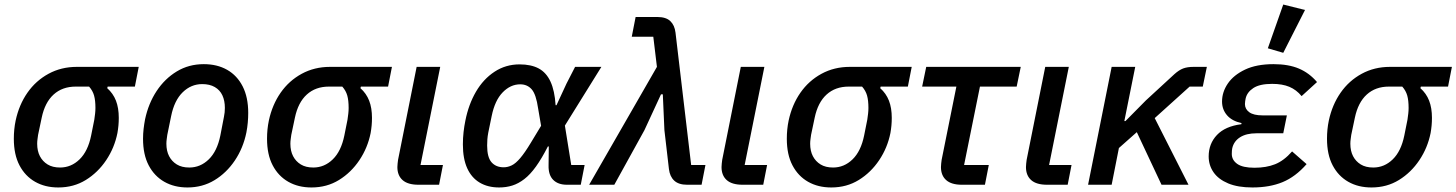

<svg xmlns="http://www.w3.org/2000/svg" viewBox="-20 -815 6425 847"><path d="M575 -433H455L453 -426Q479 -403 491.5 -371Q504 -339 504 -295Q504 -278 502.5 -261.5Q501 -245 498 -228Q485 -163 448.5 -108.5Q412 -54 358.5 -21Q305 12 237 12Q179 12 135 -13Q91 -38 66 -85.5Q41 -133 41 -203Q41 -224 43 -244Q45 -264 49 -283Q64 -353 101 -406Q138 -459 194 -489.5Q250 -520 319 -520H592ZM373 -433H314Q255 -433 216.5 -398Q178 -363 164 -296L148 -220Q147 -212 145.5 -201.5Q144 -191 144 -181Q144 -149 156 -126Q168 -103 190 -89.5Q212 -76 245 -76Q294 -76 331 -112Q368 -148 382 -217L396 -287Q398 -301 399.5 -313.5Q401 -326 401 -339Q401 -372 395 -393.5Q389 -415 373 -433Z M807 12Q749 12 705 -13Q661 -38 636 -85.5Q611 -133 611 -203Q611 -225 613.5 -246.5Q616 -268 620 -289Q635 -359 671 -413.5Q707 -468 760 -500Q813 -532 879 -532Q938 -532 982 -507Q1026 -482 1050.5 -434Q1075 -386 1075 -317Q1075 -295 1073 -273.5Q1071 -252 1067 -231Q1053 -162 1016 -107Q979 -52 926 -20Q873 12 807 12ZM815 -76Q864 -76 901 -112Q938 -148 952 -217L968 -300Q970 -309 971 -319Q972 -329 972 -339Q972 -371 961 -394.5Q950 -418 927.5 -431Q905 -444 872 -444Q823 -444 786 -408Q749 -372 735 -303L718 -220Q717 -212 715.5 -201.5Q714 -191 714 -181Q714 -149 726 -126Q738 -103 760 -89.5Q782 -76 815 -76Z M1692 -433H1572L1570 -426Q1596 -403 1608.5 -371Q1621 -339 1621 -295Q1621 -278 1619.5 -261.5Q1618 -245 1615 -228Q1602 -163 1565.5 -108.5Q1529 -54 1475.5 -21Q1422 12 1354 12Q1296 12 1252 -13Q1208 -38 1183 -85.5Q1158 -133 1158 -203Q1158 -224 1160 -244Q1162 -264 1166 -283Q1181 -353 1218 -406Q1255 -459 1311 -489.5Q1367 -520 1436 -520H1709ZM1490 -433H1431Q1372 -433 1333.5 -398Q1295 -363 1281 -296L1265 -220Q1264 -212 1262.5 -201.5Q1261 -191 1261 -181Q1261 -149 1273 -126Q1285 -103 1307 -89.5Q1329 -76 1362 -76Q1411 -76 1448 -112Q1485 -148 1499 -217L1513 -287Q1515 -301 1516.5 -313.5Q1518 -326 1518 -339Q1518 -372 1512 -393.5Q1506 -415 1490 -433Z M1934 -87 1917 0H1826Q1779 0 1756 -20.5Q1733 -41 1733 -78Q1733 -85 1734 -93.5Q1735 -102 1736 -110L1818 -520H1922L1835 -87Z M2559 -87 2542 0H2481Q2442 0 2420.5 -21.5Q2399 -43 2400 -85L2401 -169H2397Q2370 -116 2344.5 -80.5Q2319 -45 2293 -25Q2267 -5 2240 3.5Q2213 12 2182 12Q2132 12 2096 -9.5Q2060 -31 2041 -73Q2022 -115 2022 -178Q2022 -206 2025 -232.5Q2028 -259 2033 -283Q2047 -354 2079.5 -410Q2112 -466 2161.5 -498.5Q2211 -531 2272 -531Q2323 -531 2356.5 -513Q2390 -495 2408.5 -455Q2427 -415 2431 -351H2435L2479 -446L2517 -520H2633L2472 -261L2500 -87ZM2202 -77Q2220 -77 2237.5 -85.5Q2255 -94 2275 -117.5Q2295 -141 2321 -184L2367 -260L2354 -336Q2345 -399 2325.5 -421Q2306 -443 2275 -443Q2232 -443 2197.5 -407.5Q2163 -372 2149 -303L2134 -230Q2131 -214 2130 -200.5Q2129 -187 2129 -173Q2129 -121 2148.5 -99Q2168 -77 2202 -77Z M2878 -520 2862 -653H2767L2784 -740H2880Q2918 -740 2937 -722Q2956 -704 2960 -671L3029 -87H3092L3075 0H3011Q2974 0 2954.5 -18Q2935 -36 2931 -69L2911 -241L2904 -399H2896L2823 -241L2690 0H2579Z M3364 -87 3347 0H3256Q3209 0 3186 -20.5Q3163 -41 3163 -78Q3163 -85 3164 -93.5Q3165 -102 3166 -110L3248 -520H3352L3265 -87Z M3985 -433H3865L3863 -426Q3889 -403 3901.5 -371Q3914 -339 3914 -295Q3914 -278 3912.5 -261.5Q3911 -245 3908 -228Q3895 -163 3858.5 -108.5Q3822 -54 3768.5 -21Q3715 12 3647 12Q3589 12 3545 -13Q3501 -38 3476 -85.5Q3451 -133 3451 -203Q3451 -224 3453 -244Q3455 -264 3459 -283Q3474 -353 3511 -406Q3548 -459 3604 -489.5Q3660 -520 3729 -520H4002ZM3783 -433H3724Q3665 -433 3626.5 -398Q3588 -363 3574 -296L3558 -220Q3557 -212 3555.5 -201.5Q3554 -191 3554 -181Q3554 -149 3566 -126Q3578 -103 3600 -89.5Q3622 -76 3655 -76Q3704 -76 3741 -112Q3778 -148 3792 -217L3806 -287Q3808 -301 3809.5 -313.5Q3811 -326 3811 -339Q3811 -372 3805 -393.5Q3799 -415 3783 -433Z M4325 0H4223Q4177 0 4154 -20.5Q4131 -41 4131 -78Q4131 -85 4132 -93.5Q4133 -102 4134 -110L4199 -433H4048L4066 -520H4483L4465 -433H4303L4233 -87H4342Z M4707 -87 4690 0H4599Q4552 0 4529 -20.5Q4506 -41 4506 -78Q4506 -85 4507 -93.5Q4508 -102 4509 -110L4591 -520H4695L4608 -87Z M5104 0 4995 -232 4916 -162 4884 0H4780L4884 -520H4988L4940 -281H4945L5035 -372L5161 -488Q5181 -506 5199.5 -513Q5218 -520 5246 -520H5304L5286 -433H5228L5074 -294L5223 0Z M5680 -147 5744 -91Q5695 -35 5638 -11.5Q5581 12 5505 12Q5441 12 5398 -6Q5355 -24 5333.5 -55Q5312 -86 5312 -125Q5312 -181 5348.5 -219.5Q5385 -258 5456 -267L5457 -272Q5415 -281 5393 -306.5Q5371 -332 5371 -367Q5371 -409 5396.5 -446.5Q5422 -484 5472.5 -508Q5523 -532 5598 -532Q5664 -532 5710 -512.5Q5756 -493 5790 -453L5722 -391Q5699 -419 5668 -432Q5637 -445 5592 -445Q5537 -445 5509 -426.5Q5481 -408 5475 -380Q5474 -374 5473 -368.5Q5472 -363 5472 -356Q5472 -334 5491 -320Q5510 -306 5550 -306H5657L5641 -227H5523Q5478 -227 5450.5 -209.5Q5423 -192 5416 -161Q5415 -156 5414.5 -150.5Q5414 -145 5414 -136Q5414 -109 5438 -92Q5462 -75 5514 -75Q5566 -75 5605 -90.5Q5644 -106 5680 -147ZM5737 -771 5641 -582 5573 -602 5641 -795Z M6368 -433H6248L6246 -426Q6272 -403 6284.5 -371Q6297 -339 6297 -295Q6297 -278 6295.5 -261.5Q6294 -245 6291 -228Q6278 -163 6241.5 -108.5Q6205 -54 6151.5 -21Q6098 12 6030 12Q5972 12 5928 -13Q5884 -38 5859 -85.5Q5834 -133 5834 -203Q5834 -224 5836 -244Q5838 -264 5842 -283Q5857 -353 5894 -406Q5931 -459 5987 -489.5Q6043 -520 6112 -520H6385ZM6166 -433H6107Q6048 -433 6009.5 -398Q5971 -363 5957 -296L5941 -220Q5940 -212 5938.5 -201.5Q5937 -191 5937 -181Q5937 -149 5949 -126Q5961 -103 5983 -89.5Q6005 -76 6038 -76Q6087 -76 6124 -112Q6161 -148 6175 -217L6189 -287Q6191 -301 6192.5 -313.5Q6194 -326 6194 -339Q6194 -372 6188 -393.5Q6182 -415 6166 -433Z"/></svg>

Font: IBM Plex Sans Medium
Style: Italic
Weight: 500
Italic angle: -11.31°
Designer: Mike Abbink, Paul van der Laan, Pieter van Rosmalen
Foundry: Bold Monday
Version: Version 3.201